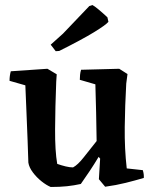

<svg xmlns="http://www.w3.org/2000/svg" viewBox="-20 -734 610 765"><path d="M182 11Q165 4 145.5 -11.5Q126 -27 111 -47Q96 -67 93 -86Q92 -120 90 -173.5Q88 -227 85.5 -286Q83 -345 81 -394L18 -412Q18 -432 23 -450L169 -460L206 -438L204 -408Q200 -307 199.5 -219.5Q199 -132 208 -81Q225 -75 241.5 -71Q258 -67 271 -67Q290 -77 313.5 -107Q337 -137 365 -172Q364 -230 363 -285.5Q362 -341 360 -398L298 -416Q298 -426 299 -436Q300 -446 303 -456L455 -460L488 -439L483 -401Q478 -314 477 -227.5Q476 -141 485 -63L549 -56Q554 -40 553 -25Q519 -15 481 -5.5Q443 4 399 10L374 -20L379 -102L373 -109Q355 -79 338 -53.5Q321 -28 302 -1Q275 5 247 8Q219 11 182 11ZM202 -530 182 -556 231 -600 336 -710 348 -714Q355 -711 373 -696Q391 -681 408 -665L412 -647Q401 -634 353.5 -605Q306 -576 216 -531Z"/></svg>

Font: Labrada SemiBold
Style: Regular
Weight: 600
Designer: Mercedes Jáuregui
Foundry: Omnibus-Type Team
Version: Version 1.000; ttfautohint (v1.8.4.7-5d5b)